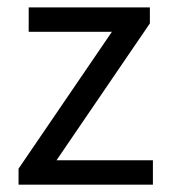

<svg xmlns="http://www.w3.org/2000/svg" viewBox="-20 -506 465 526"><path d="M30.8 -43.9 286.6 -418.9H58.6V-485.8H390.6V-441.9L134.8 -66.9H398.9V0H30.8Z"/></svg>

Font: Pyidaungsu ZawDecode
Style: Regular
Weight: 400
Designer: Sun Tun
Foundry: Your Own Font Foundry
Version: Version 2.50